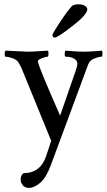

<svg xmlns="http://www.w3.org/2000/svg" viewBox="-20 -662 502 903"><path d="M111.3 -418.9Q127.9 -418.9 142.1 -419.9Q156.2 -420.9 174.3 -421.9Q192.4 -422.9 206.1 -423.8Q208 -418 208 -409.2Q208 -395.5 204.1 -395.5Q196.3 -395.5 178.2 -388.7Q160.2 -381.8 158.2 -375V-373Q158.2 -355.5 262.7 -118.2L336.9 -332Q343.8 -352.5 343.8 -362.3Q343.8 -377 328.6 -386.2Q313.5 -395.5 288.1 -395.5Q284.2 -395.5 284.2 -408.2Q284.2 -419.9 288.1 -423.8Q300.8 -422.9 326.2 -420.9Q351.6 -418.9 375 -418.9Q396.5 -418.9 421.9 -420.9Q447.3 -422.9 460 -423.8Q461.9 -418 461.9 -409.2Q461.9 -395.5 458 -395.5Q445.3 -395.5 423.3 -386.7Q401.4 -377.9 394.5 -358.4L219.7 113.3Q197.3 173.8 168.9 197.8Q140.6 221.7 117.2 221.7Q96.7 221.7 86.9 209Q77.1 196.3 77.1 183.6Q77.1 162.1 90.8 152.3Q171.9 152.3 198.2 68.4Q203.1 53.7 210 33.2Q216.8 12.7 220.7 0L81.1 -341.8Q70.3 -365.2 61.5 -375Q52.7 -383.8 34.7 -389.6Q16.6 -395.5 5.9 -395.5Q2 -395.5 2 -408.2Q2 -419.9 5.9 -423.8Q106.4 -418.9 111.3 -418.9ZM350.6 -641.6Q366.2 -641.6 376 -636.2Q385.7 -630.9 388.2 -626.5Q390.6 -622.1 390.6 -618.2Q390.6 -593.8 320.8 -539.6Q251 -485.4 238.3 -485.4Q226.6 -485.4 226.6 -498Q226.6 -501 241.7 -525.9Q256.8 -550.8 278.8 -582.5Q300.8 -614.3 317.4 -632.8Q326.2 -641.6 350.6 -641.6Z"/></svg>

Font: Crimson Text
Style: Regular
Weight: 400
Version: Version 0.13